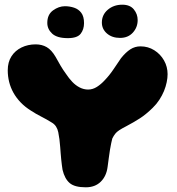

<svg xmlns="http://www.w3.org/2000/svg" viewBox="-20 -788 754 818"><path d="M345.5 10Q298 10 276.8 -8.2Q255.5 -26.5 246.5 -64.5Q245 -74 243.5 -85.2Q242 -96.5 240.8 -108.8Q239.5 -121 238.5 -134.5Q237.5 -148 236.5 -161Q234 -197 228.2 -224.8Q222.5 -252.5 202 -265Q178 -280 155.2 -291.5Q132.5 -303 112 -316.5Q87 -332 68.2 -351.5Q49.5 -371 37.2 -393Q25 -415 19 -439Q13 -463 13 -488.5Q13 -523.5 28.8 -548Q44.5 -572.5 71.8 -585.8Q99 -599 132 -599Q158.5 -599 179 -587.2Q199.5 -575.5 217 -545.5Q226.5 -528 237.5 -509.2Q248.5 -490.5 261 -473.5Q273.5 -454.5 288 -439.2Q302.5 -424 319.8 -415.2Q337 -406.5 355.5 -406.5Q375 -406.5 392.8 -417.8Q410.5 -429 426.5 -446.5Q447 -468 464.5 -494.2Q482 -520.5 495.5 -540Q515.5 -565 535.2 -577.8Q555 -590.5 578.5 -590.5Q611 -590.5 637.2 -574Q663.5 -557.5 678.8 -530.5Q694 -503.5 694 -472Q694 -456 690.2 -437.8Q686.5 -419.5 678.8 -400.5Q671 -381.5 659 -363Q647 -344.5 630.5 -328.5Q602 -300.5 575.5 -283.5Q549 -266.5 518.5 -250.5Q499 -240.5 488 -233.2Q477 -226 470.8 -218Q464.5 -210 458.5 -198Q456.5 -190.5 453.8 -178Q451 -165.5 448.5 -149.5Q446 -133.5 443.5 -115Q441 -96.5 438.5 -77.5Q433.5 -37.5 409.2 -13.8Q385 10 345.5 10ZM269 -625.5Q223 -625.5 202.2 -644.8Q181.5 -664 181.5 -690.5Q181.5 -726 206 -743.8Q230.5 -761.5 256.5 -761.5Q277 -761.5 295.8 -755.2Q314.5 -749 326.2 -733.5Q338 -718 338 -689.5Q338 -662.5 323.5 -644Q309 -625.5 269 -625.5ZM491.5 -626.5Q457.5 -626.5 435.8 -645.2Q414 -664 414 -692Q414 -725 439.2 -746.5Q464.5 -768 501 -768Q534 -768 550.2 -748Q566.5 -728 566.5 -702.5Q566.5 -671.5 546 -649Q525.5 -626.5 491.5 -626.5Z"/></svg>

Font: Gluten Thin
Style: Bold
Weight: 700
Version: Version 1.300